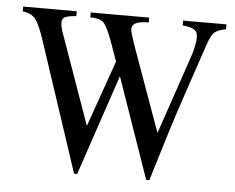

<svg xmlns="http://www.w3.org/2000/svg" viewBox="-45 -609 823 671"><g transform="rotate(5 366.5 -273.0)"><path d="M723 -556V-539Q693 -533 682 -522.5Q671 -512 660 -479Q647 -441 624.5 -374Q602 -307 595.5 -288Q589 -269 575 -226.5Q561 -184 553 -157Q545 -130 532 -88Q519 -46 502 10H491L368 -343L249 10H238L89 -440Q70 -499 55 -517.5Q40 -536 10 -539V-556H198V-539Q169 -537 158.5 -531.5Q148 -526 148 -512Q148 -497 157 -473L268 -160L350 -393L325 -463Q306 -514 293 -526.5Q280 -539 247 -539V-556H452V-539Q421 -539 407 -532Q393 -525 393 -510Q393 -500 414 -441L516 -157L612 -439Q624 -477 624 -503Q624 -520 612.5 -528Q601 -536 571 -539V-556Z"/></g></svg>

Font: Pomorsky Unicode
Style: Medium
Weight: 500
Version: 1.1